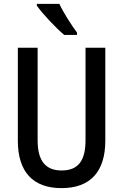

<svg xmlns="http://www.w3.org/2000/svg" viewBox="-20 -960 635 990"><path d="M286 -940H170V-931C197 -891 270 -814 311 -780H377V-792C350 -828 307 -895 286 -940ZM523 -235V-714H421V-237C421 -130 382 -81 298 -81C217 -81 174 -128 174 -236V-714H72V-234C72 -74 150 10 297 10C447 10 523 -76 523 -235Z"/></svg>

Font: Noto Sans Thai Cond Med
Style: Regular
Weight: 500
Width: 3
Designer: Monotype Design Team
Foundry: Monotype Imaging Inc.
Version: Version 2.002